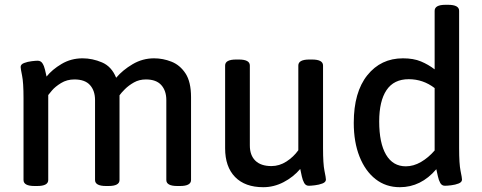

<svg xmlns="http://www.w3.org/2000/svg" viewBox="-20 -773 2010 800"><path d="M124 2Q78 2 78 -23V-364Q78 -429 72 -458Q66 -487 66 -494Q66 -505 80.5 -510.5Q95 -516 112 -518Q129 -520 137 -520Q150 -520 157 -509Q164 -498 167.5 -482.5Q171 -467 174 -454Q197 -483 236.5 -506.5Q276 -530 324 -530Q365 -530 405 -513Q445 -496 464 -449Q491 -481 532.5 -505.5Q574 -530 622 -530Q659 -530 694.5 -516Q730 -502 753 -467Q776 -432 776 -368V-23Q776 2 730 2H719Q673 2 673 -23V-356Q673 -395 652 -418.5Q631 -442 588 -442Q560 -442 538 -429.5Q516 -417 500.5 -401.5Q485 -386 478 -376Q478 -371 478 -366V-23Q478 2 432 2H422Q376 2 376 -23V-356Q376 -395 355 -418.5Q334 -442 290 -442Q259 -442 234.5 -427Q210 -412 196.5 -396Q183 -380 181 -377V-23Q181 2 135 2Z M1077 7Q1001 7 959.5 -35.5Q918 -78 918 -155V-500Q918 -525 964 -525H975Q1021 -525 1021 -500V-167Q1021 -126 1044 -103.5Q1067 -81 1111 -81Q1144 -81 1173.5 -100Q1203 -119 1223 -147V-500Q1223 -525 1269 -525H1280Q1326 -525 1326 -500V-156Q1326 -90 1332 -61Q1338 -32 1338 -25Q1338 -14 1323.5 -8.5Q1309 -3 1292 -1Q1275 1 1267 1Q1254 1 1247.5 -10.5Q1241 -22 1237.5 -38.5Q1234 -55 1231 -69Q1202 -35 1161.5 -14Q1121 7 1077 7Z M1646 7Q1588 7 1545 -26.5Q1502 -60 1478 -120.5Q1454 -181 1454 -261Q1454 -389 1510.5 -459.5Q1567 -530 1659 -530Q1703 -530 1734 -517Q1765 -504 1791 -484V-728Q1791 -753 1836 -753H1847Q1893 -753 1893 -728V-156Q1893 -90 1899 -61Q1905 -32 1905 -25Q1905 -14 1891 -8.5Q1877 -3 1860 -1Q1843 1 1834 1Q1821 1 1814.5 -10.5Q1808 -22 1804.5 -38.5Q1801 -55 1798 -68Q1734 7 1646 7ZM1671 -80Q1703 -80 1734 -98Q1765 -116 1791 -146V-406Q1743 -443 1683 -443Q1621 -443 1590.5 -397.5Q1560 -352 1560 -267Q1560 -177 1588.5 -128.5Q1617 -80 1671 -80Z"/></svg>

Font: Asap Medium
Style: Regular
Weight: 500
Designer: Pablo Cosgaya
Foundry: Omnibus-Type
Version: Version 3.001; ttfautohint (v1.8.3)